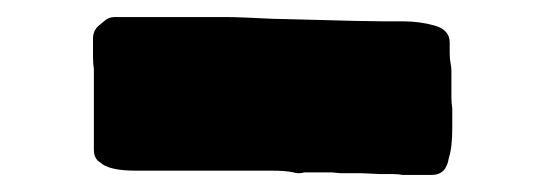

<svg xmlns="http://www.w3.org/2000/svg" viewBox="-20 -873 640 225"><path d="M486 -668H452Q447 -669 440.5 -669Q434 -669 426 -669L404 -670H379L369 -671H337Q329 -669 324 -671Q319 -672 313 -672.5Q307 -673 299 -673H139Q107 -673 97 -683Q90 -687 90 -698V-793Q89 -798 89 -806.5Q89 -815 89 -828Q89 -838 97 -844Q98 -845 103 -849Q108 -853 114 -853H246Q253 -853 266 -852.5Q279 -852 299 -851L339 -850Q374 -849 396.5 -848.5Q419 -848 429 -848H452Q472 -848 489.5 -843Q507 -838 507 -823Q507 -816 507 -810Q507 -804 508 -799Q509 -794 509 -790Q509 -786 509 -783V-773Q509 -766 509 -759Q509 -752 510 -746V-723Q510 -700 506 -688Q503 -668 486 -668Z"/></svg>

Font: Sigmar
Style: Regular
Weight: 400
Designer: Vernon Adams
Foundry: Vernon Adams
Version: Version 1.000; ttfautohint (v1.8.4.7-5d5b);gftools[0.9.24]